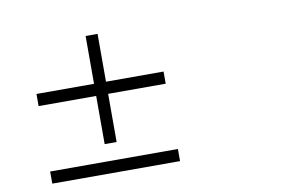

<svg xmlns="http://www.w3.org/2000/svg" viewBox="-80 -951 1660 1081"><g transform="rotate(-10 750.0 -411.0)"><path d="M863.3 -530.3V-460.9H534.2V-185.5H465.8V-460.9H136.7V-530.3H465.8V-803.7H534.2V-530.3ZM136.7 -86.9H867.2V-17.6H136.7Z"/></g></svg>

Font: Bpmf Zihi Sans Regular
Style: Regular
Weight: 400
Foundry: But Ko
Version: Version 1.320